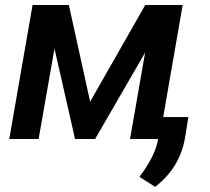

<svg xmlns="http://www.w3.org/2000/svg" viewBox="-20 -548 829 757"><path d="M335.4 -147 552.7 -528.3H700.2L608.4 0H492.7L552.2 -340.8L355 0H275.9L194.8 -356.4L132.3 0H16.6L108.4 -528.3H251.5ZM591.8 188.5 529.8 149.4Q587.4 72.3 600.6 14.2L618.7 -86.4H722.7L710 -7.8Q690.4 112.8 591.8 188.5Z"/></svg>

Font: Roboto Medium
Style: Italic
Weight: 500
Italic angle: -12°
Designer: Google
Version: Version 2.134; 2016